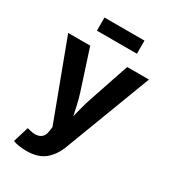

<svg xmlns="http://www.w3.org/2000/svg" viewBox="-224 -853 1049 1176"><g transform="rotate(30 301.0 -265.5)"><path d="M58.6 193.4 92.3 83 110.4 87.4Q154.8 99.6 183.1 85.7Q211.4 71.8 216.3 30.8L220.2 1.5L15.1 -545.9H170.9L262.7 -262.7Q273.9 -227.1 281.7 -191.7Q289.6 -156.2 297.4 -120.1Q306.2 -156.7 315.7 -192.1Q325.2 -227.5 336.9 -262.7L432.6 -545.9H586.4L354.5 64.5Q329.6 130.4 283 169.2Q236.3 208 154.3 208Q125 208 99.6 203.9Q74.2 199.7 58.6 193.4ZM443.4 -738.8V-646H160.6V-738.8Z"/></g></svg>

Font: Inter
Style: Bold
Weight: 700
Designer: Rasmus Andersson
Foundry: rsms
Version: Version 4.001;git-9221beed3